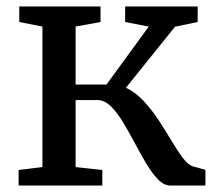

<svg xmlns="http://www.w3.org/2000/svg" viewBox="-20 -573 668 593"><path d="M37.5 0V-48L111 -57V-491L39.5 -505V-553H290.5V-505L213.5 -491V-312H309L439.5 -491L366.5 -505V-553H590.5V-505L520.5 -490.5L369 -302Q398 -288.5 423.2 -261.5Q448.5 -234.5 470 -201.8Q491.5 -169 510 -137.8Q528.5 -106.5 545 -84.8Q561.5 -63 576.5 -59L614.5 -48.5V0H506Q486.5 0 468 -19Q449.5 -38 431.5 -68.2Q413.5 -98.5 395.8 -132Q378 -165.5 359.8 -195.8Q341.5 -226 322 -245Q302.5 -264 281 -264H213.5V-57L296 -48V0Z"/></svg>

Font: Merriweather 24pt
Style: Regular
Weight: 400
Designer: Eben Sorkin
Foundry: Eben Sorkin
Version: Version 2.100